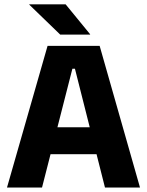

<svg xmlns="http://www.w3.org/2000/svg" viewBox="-20 -846 663 866"><path d="M11.5 0 194.5 -639H429.5L611.5 0H453.5L318 -536H306.5L169.5 0ZM167 -150.5V-272H455V-150.5ZM276 -826.5 386.5 -691.5V-690H251.5L112 -825V-826.5Z"/></svg>

Font: Anek Gurmukhi Medium
Style: Bold
Weight: 700
Version: Version 1.003